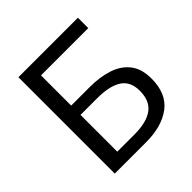

<svg xmlns="http://www.w3.org/2000/svg" viewBox="-193 -884 1034 1034"><g transform="rotate(-45 324.0 -367.0)"><path d="M100 0V-734H553V-655H193V-425H334Q412 -425 472.5 -405Q533 -385 567.5 -340.5Q602 -296 602 -222Q602 -108 530.5 -54Q459 0 338 0ZM193 -74H323Q417 -74 464 -109Q511 -144 511 -220Q511 -291 462.5 -322.5Q414 -354 320 -354H193Z"/></g></svg>

Font: Chiron Sans HK TT
Style: Regular
Weight: 400
Designer: Ryoko NISHIZUKA 西塚涼子 (kana, bopomofo & ideographs); Paul D. Hunt (Latin, Greek & Cyrillic); Sandoll Communications 산돌커뮤니
Foundry: Adobe
Version: Version 2.022;hotconv 1.0.109;makeotfexe 2.5.65596